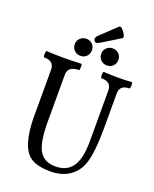

<svg xmlns="http://www.w3.org/2000/svg" viewBox="-174 -1056 936 1166"><g transform="rotate(20 294.0 -473.0)"><path d="M294 -816Q281 -816 276.5 -830Q272 -844 286 -858L391 -957Q398 -963 411.5 -950Q425 -937 433 -919.5Q441 -902 434 -898L312 -823Q296 -816 294 -816ZM400 -709Q376 -709 360 -725Q344 -741 344 -764Q344 -788 360 -803.5Q376 -819 400 -819Q423 -819 439 -803.5Q455 -788 455 -765Q455 -740 439 -724.5Q423 -709 400 -709ZM229 -709Q205 -709 189 -725Q173 -741 173 -764Q173 -788 189.5 -803.5Q206 -819 229 -819Q253 -819 268.5 -803.5Q284 -788 284 -765Q284 -740 268 -724.5Q252 -709 229 -709ZM297 13Q218 13 174 -13.5Q130 -40 110 -108Q91 -174 91 -264V-569Q91 -625 27 -625Q21 -625 21.5 -645.5Q22 -666 27 -666Q84 -663 139 -663Q194 -663 251 -666Q256 -666 256 -645.5Q256 -625 251 -625Q180 -625 180 -569V-264Q180 -135 210.5 -80.5Q241 -26 316 -26Q390 -26 425.5 -78Q461 -130 461 -239V-569Q461 -625 398 -625Q391 -625 391 -645.5Q391 -666 398 -666Q441 -663 487 -663Q532 -663 577 -666Q583 -666 582.5 -645.5Q582 -625 577 -625Q515 -625 515 -569V-356Q515 -184 489 -112Q468 -53 418.5 -20Q369 13 297 13Z"/></g></svg>

Font: Junicode Cond Medium
Style: Regular
Weight: 500
Width: 3
Designer: Peter S. Baker
Version: Version 2.201